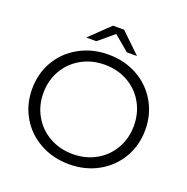

<svg xmlns="http://www.w3.org/2000/svg" viewBox="-152 -1023 1143 1172"><g transform="rotate(20 419.5 -437.5)"><path d="M52 -350Q52 -451 99.5 -532Q147 -613 231.5 -659.5Q316 -706 420 -706Q524 -706 607.5 -660Q691 -614 739 -532.5Q787 -451 787 -350Q787 -249 739 -167.5Q691 -86 607.5 -40Q524 6 420 6Q316 6 231.5 -40.5Q147 -87 99.5 -168Q52 -249 52 -350ZM713 -350Q713 -432 675 -498.5Q637 -565 570 -602.5Q503 -640 420 -640Q337 -640 269.5 -602.5Q202 -565 163.5 -498.5Q125 -432 125 -350Q125 -268 163.5 -201.5Q202 -135 269.5 -97.5Q337 -60 420 -60Q503 -60 570 -97.5Q637 -135 675 -201.5Q713 -268 713 -350ZM519 -757 420 -840 321 -757H255L384 -881H456L585 -757Z"/></g></svg>

Font: Idrija
Style: Regular
Weight: 400
Designer: Julieta Ulanovsky
Foundry: Julieta Ulanovsky
Version: Version 7.200